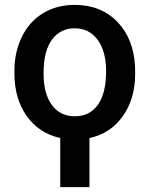

<svg xmlns="http://www.w3.org/2000/svg" viewBox="-20 -558 609 781"><path d="M38.6 -269Q38.6 -346.7 69.3 -408.9Q100.1 -471.2 155.8 -504.6Q211.4 -538.1 283.7 -538.1Q390.6 -538.1 457.3 -469.2Q523.9 -400.4 529.3 -286.6L529.8 -258.8Q529.8 -155.8 479.2 -85Q428.7 -14.2 343.8 3.4V203.1H225.1V3.4Q138.7 -15.6 88.6 -86.2Q38.6 -156.7 38.6 -260.7ZM157.2 -258.8Q157.2 -177.2 190.9 -131.1Q224.6 -85 284.7 -85Q344.7 -85 378.2 -131.8Q411.6 -178.7 411.6 -269Q411.6 -349.1 377.2 -396Q342.8 -442.9 283.7 -442.9Q225.6 -442.9 191.4 -396.7Q157.2 -350.6 157.2 -258.8Z"/></svg>

Font: Roboto Medium
Style: Regular
Weight: 500
Designer: Google
Version: Version 2.134; 2016; ttfautohint (v1.6)